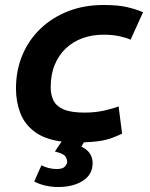

<svg xmlns="http://www.w3.org/2000/svg" viewBox="-20 -559 600 769"><path d="M213 190Q187 190 162.5 184.5Q138 179 117 168L146 103Q159 110 175 114Q191 118 207 118Q232 118 240.5 107.5Q249 97 249 90Q249 78 241.5 67Q234 56 200 48Q208 36 214 26.5Q220 17 227 8Q159 -1 118.5 -31.5Q78 -62 61 -107Q44 -152 44 -204Q44 -277 69.5 -338Q95 -399 142 -444Q189 -489 253 -514Q317 -539 394 -539Q453 -539 489 -530.5Q525 -522 553 -510L503 -400Q486 -408 458 -414Q430 -420 394 -420Q349 -420 310.5 -406Q272 -392 243.5 -365Q215 -338 199 -299Q183 -260 183 -209Q183 -180 194 -157Q205 -134 234.5 -121Q264 -108 318 -108Q362 -108 399 -116.5Q436 -125 455 -133L469 -24Q444 -11 411 -1Q378 9 316 11L306 28Q331 41 341 57.5Q351 74 351 94Q351 140 312 165Q273 190 213 190Z"/></svg>

Font: Ubuntu Sans Mono
Style: Bold Italic
Weight: 700
Italic angle: -13.5°
Monospace: yes
Designer: Dalton Maag Ltd
Foundry: Dalton Maag Ltd
Version: Version 1.006